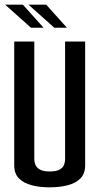

<svg xmlns="http://www.w3.org/2000/svg" viewBox="-20 -798 426 823"><path d="M193 5Q150 5 115.5 -4Q81 -13 61 -33.5Q41 -54 41 -89V-620H127V-117Q127 -103 132.5 -90.5Q138 -78 152.5 -70.5Q167 -63 193 -63Q220 -63 234.5 -70.5Q249 -78 254 -90.5Q259 -103 259 -117V-620H345V-89Q345 -54 325 -33.5Q305 -13 270.5 -4Q236 5 193 5ZM113 -679 2 -778H78L167 -679ZM213 -679 102 -778H178L267 -679Z"/></svg>

Font: Smooch Sans Thin SemiBold
Style: Regular
Weight: 600
Version: Version 1.010